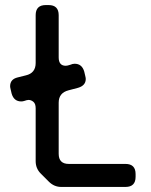

<svg xmlns="http://www.w3.org/2000/svg" viewBox="-20 -730 596 759"><path d="M141 -44 173 -12Q194 9 222 9H476Q516 9 516 -31V-42Q516 -82 476 -82H252Q212 -82 212 -122V-324Q212 -363 251 -373L289 -383Q319 -392 319 -418Q319 -420 318.5 -423Q318 -426 317 -430L313 -447Q304 -478 275 -478Q267 -478 258 -474Q246 -470 240 -470Q212 -470 212 -503V-670Q212 -710 172 -710H161Q121 -710 121 -670V-481Q121 -441 82 -432L50 -424Q20 -417 20 -389Q20 -387 20.5 -384Q21 -381 22 -377L26 -360Q35 -329 64 -329Q67 -329 70 -329.5Q73 -330 76 -331Q87 -335 93 -335Q103 -335 112 -327.5Q121 -320 121 -302V-93Q121 -64 141 -44Z"/></svg>

Font: WDXL Lubrifont TC
Style: Regular
Weight: 400
Designer: [WDXL Lubrifont] Copyright 2020-2022 (c) NightFurySL2001, Skr-ZERO; [ZCOOL QingKe HuangYou] Copyright 2018-2022 (c) The 
Version: Version 2.001;hotconv 1.1.1;makeotfexe 2.6.0